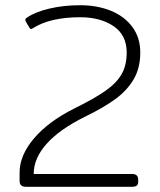

<svg xmlns="http://www.w3.org/2000/svg" viewBox="-20 -715 612 735"><path d="M55 -23V-55Q55 -120 110 -185Q165 -250 265 -300Q342 -338 384 -367.5Q426 -397 445.5 -431Q465 -465 465 -514Q465 -581 414.5 -615Q364 -649 287 -649Q172 -649 106 -607Q101 -604 99 -604Q95 -604 92 -610L79 -632Q77 -635 77 -639Q77 -644 84 -648Q114 -669 168.5 -682Q223 -695 287 -695Q352 -695 404 -674Q456 -653 486.5 -612Q517 -571 517 -514Q517 -455 492 -412Q467 -369 422 -336Q377 -303 305 -268Q208 -220 158.5 -164.5Q109 -109 109 -49H486Q509 -49 509 -27V-20Q509 -9 503.5 -4.5Q498 0 486 0H78Q55 0 55 -23Z"/></svg>

Font: Mitr ExtraLight
Style: Regular
Weight: 250
Designer: Thanarat Vachiruckul
Foundry: Cadson Demak Co.,Ltd.
Version: Version 1.000